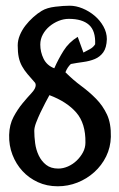

<svg xmlns="http://www.w3.org/2000/svg" viewBox="-20 -640 416 672"><path d="M224 -620Q246 -620 269 -610.5Q292 -601 311 -585Q330 -569 342 -547.5Q354 -526 354 -503Q353 -473 341.5 -457Q330 -441 312 -433.5Q294 -426 271.5 -423Q249 -420 228 -416Q216 -405 209 -387Q236 -360 264.5 -339Q293 -318 316.5 -294Q340 -270 354.5 -239Q369 -208 368 -161Q367 -124 351.5 -92.5Q336 -61 310 -37.5Q284 -14 251 -1Q218 12 182 12Q144 12 112.5 -2.5Q81 -17 58.5 -41.5Q36 -66 23.5 -98.5Q11 -131 12 -168Q13 -204 27.5 -231Q42 -258 59 -278.5Q76 -299 90.5 -314.5Q105 -330 105 -342Q105 -346 103 -350Q88 -367 76.5 -380.5Q65 -394 57 -408.5Q49 -423 45.5 -440Q42 -457 42 -481Q42 -499 49.5 -517Q57 -535 69 -550.5Q81 -566 96 -579.5Q111 -593 126 -602Q144 -613 173.5 -616.5Q203 -620 224 -620ZM121 -484Q121 -458 132.5 -434.5Q144 -411 170 -401Q184 -433 202.5 -462.5Q221 -492 252 -511L272 -456Q283 -462 294.5 -468Q306 -474 313 -485Q315 -532 291.5 -553Q268 -574 221 -574Q203 -574 185.5 -567Q168 -560 153.5 -548Q139 -536 130 -519.5Q121 -503 121 -484ZM153 -307Q147 -296 138.5 -280Q130 -264 121.5 -246Q113 -228 106.5 -211Q100 -194 100 -182Q100 -162 103 -139Q106 -116 115.5 -96Q125 -76 141.5 -63Q158 -50 184 -50Q201 -50 218 -57.5Q235 -65 248.5 -78Q262 -91 270.5 -107Q279 -123 279 -141Q280 -208 247 -246Q214 -284 153 -307Z"/></svg>

Font: Teutonic
Style: Regular
Weight: 400
Designer: Peter Wiegel
Foundry: Peter Wiegel
Version: 1.000